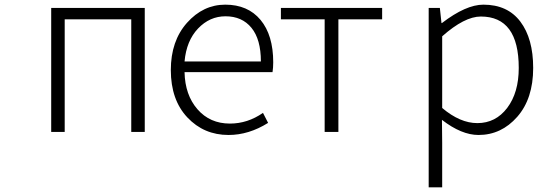

<svg xmlns="http://www.w3.org/2000/svg" viewBox="-20 -567 2311 825"><path d="M200 0V-533H602V0H544V-484H258V0Z M962 13Q856 13 785 -62.5Q714 -138 714 -266Q714 -391 783.5 -469Q853 -547 948 -547Q1045 -547 1099.5 -481.5Q1154 -416 1154 -299Q1154 -276 1151 -257H773Q775 -159 828.5 -97.5Q882 -36 968 -36Q1044 -36 1110 -82L1132 -39Q1049 13 962 13ZM773 -303H1101Q1101 -398 1060.5 -447.5Q1020 -497 949 -497Q881 -497 831 -444.5Q781 -392 773 -303Z M1375 0V-484H1187V-533H1622V-484H1434V0Z M1822 238V-533H1870L1877 -468H1879Q1982 -547 2057 -547Q2161 -547 2216 -474Q2271 -401 2271 -275Q2271 -143 2202.5 -65Q2134 13 2036 13Q1963 13 1879 -52L1880 46V238ZM2031 -38Q2110 -38 2159.5 -103.5Q2209 -169 2209 -275Q2209 -496 2046 -496Q1976 -496 1880 -411V-103Q1957 -38 2031 -38Z"/></svg>

Font: NotoSansHansLight
Style: Regular
Weight: 300
Designer: Ryoko NISHIZUKA  (kana & ideographs); Paul D. Hunt (Latin, Greek & Cyrillic); Wenlong ZHANG  (bopomofo); Sandoll Communi
Foundry: Adobe Systems Incorporated
Version: Version 1.00;December 8, 2021;FontCreator 13.0.0.2675 64-bit